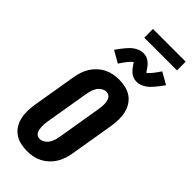

<svg xmlns="http://www.w3.org/2000/svg" viewBox="-351 -1184 1245 1245"><g transform="rotate(45 271.5 -561.0)"><path d="M207 8Q176 8 146.5 1Q117 -6 93 -22.5Q69 -39 53.5 -64Q38 -89 31.5 -117.5Q25 -146 25.5 -177Q26 -208 31 -240L82 -545Q86 -570 94.5 -596Q103 -622 117.5 -645.5Q132 -669 153 -688.5Q174 -708 198.5 -720.5Q223 -733 249.5 -738Q276 -743 302 -743Q333 -743 363 -736Q393 -729 416.5 -712.5Q440 -696 455.5 -671Q471 -646 477.5 -617.5Q484 -589 483.5 -558Q483 -527 478 -495L427 -190Q423 -165 414.5 -139Q406 -113 391.5 -89.5Q377 -66 356 -46.5Q335 -27 310.5 -14.5Q286 -2 259.5 3Q233 8 207 8ZM209 -106Q226 -106 242.5 -116.5Q259 -127 269 -142.5Q279 -158 284 -175Q289 -192 292 -209L343 -514Q345 -526 346 -538Q347 -550 347 -562Q347 -574 344.5 -585.5Q342 -597 337 -607Q332 -617 322 -623Q312 -629 300 -629Q283 -629 266.5 -618.5Q250 -608 240 -592.5Q230 -577 225 -560Q220 -543 217 -526L166 -221Q164 -209 163 -197Q162 -185 162.5 -173Q163 -161 165 -149.5Q167 -138 172 -128Q177 -118 187 -112Q197 -106 209 -106ZM223 -810 142 -856Q154 -873 165 -887.5Q176 -902 186 -914Q196 -926 206.5 -936.5Q217 -947 231 -956Q245 -965 260.5 -970.5Q276 -976 292 -976Q301 -976 309.5 -974.5Q318 -973 326.5 -969.5Q335 -966 341.5 -961.5Q348 -957 355.5 -950.5Q363 -944 368 -937.5Q373 -931 377.5 -924.5Q382 -918 386.5 -911Q391 -904 396 -898Q411 -910 426 -928.5Q441 -947 462 -978L543 -932Q531 -915 520 -900.5Q509 -886 498.5 -874Q488 -862 477.5 -851.5Q467 -841 453 -832Q439 -823 423.5 -817.5Q408 -812 393 -812Q383 -812 374.5 -813.5Q366 -815 357.5 -818.5Q349 -822 342.5 -826.5Q336 -831 329 -837.5Q322 -844 316.5 -850.5Q311 -857 306.5 -863.5Q302 -870 297 -877.5Q292 -885 288 -890Q273 -878 258 -859.5Q243 -841 223 -810ZM225 -1050V-1130H525V-1050Z"/></g></svg>

Font: Iosevka SS04 Heavy Oblique
Style: Regular
Weight: 900
Italic angle: -9°
Monospace: yes
Designer: Belleve Invis
Foundry: Belleve Invis
Version: Version 19.0.0; ttfautohint (v1.8.4)